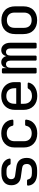

<svg xmlns="http://www.w3.org/2000/svg" viewBox="1195 -1795 610 3040"><g transform="rotate(-90 1500.0 -275.0)"><path d="M278 8Q191 8 139.5 -28Q88 -64 81 -131Q79 -152 100 -152H159Q176 -152 180 -134Q193 -75 278 -75H322Q371 -75 397.5 -96Q424 -117 424 -155Q424 -222 358 -230L210 -251Q151 -260 119 -299.5Q87 -339 87 -402Q87 -476 137 -517Q187 -558 277 -558H321Q398 -558 448 -524Q498 -490 509 -433Q513 -412 491 -412H430Q415 -412 409 -430Q401 -450 378 -463.5Q355 -477 321 -477H277Q232 -477 207.5 -457Q183 -437 183 -403Q183 -348 238 -341L377 -321Q520 -302 520 -155Q520 -77 468.5 -34.5Q417 8 322 8Z M908 10Q807 10 746 -46.5Q685 -103 685 -202V-349Q685 -447 746 -503.5Q807 -560 908 -560Q999 -560 1057.5 -514.5Q1116 -469 1125 -389Q1129 -368 1106 -368H1048Q1030 -368 1027 -387Q1018 -428 987 -450.5Q956 -473 908 -473Q851 -473 817.5 -440.5Q784 -408 784 -349V-202Q784 -142 817.5 -110Q851 -78 908 -78Q956 -78 987.5 -100Q1019 -122 1027 -163Q1030 -182 1048 -182H1106Q1128 -182 1126 -163Q1117 -83 1058.5 -36.5Q1000 10 908 10Z M1500 10Q1401 10 1340.5 -49Q1280 -108 1280 -210V-340Q1280 -442 1340.5 -501Q1401 -560 1500 -560Q1566 -560 1615.5 -533.5Q1665 -507 1692.5 -459.5Q1720 -412 1720 -349V-270Q1720 -250 1700 -250H1377V-202Q1377 -142 1410 -108Q1443 -74 1500 -74Q1541 -74 1570 -87.5Q1599 -101 1611 -126Q1620 -142 1633 -142H1693Q1715 -142 1712 -123Q1696 -62 1638.5 -26Q1581 10 1500 10ZM1377 -349V-323H1623V-349Q1623 -412 1591 -446Q1559 -480 1500 -480Q1441 -480 1409 -446Q1377 -412 1377 -349Z M1877 0Q1857 0 1857 -20V-530Q1857 -550 1877 -550H1921Q1941 -550 1941 -530V-475H1944Q1948 -513 1972.5 -536.5Q1997 -560 2035 -560Q2072 -560 2097 -538Q2122 -516 2133 -479Q2139 -517 2164 -538.5Q2189 -560 2227 -560Q2279 -560 2311 -520.5Q2343 -481 2343 -418V-20Q2343 0 2323 0H2273Q2253 0 2253 -20V-417Q2253 -448 2237.5 -466.5Q2222 -485 2196 -485Q2170 -485 2155 -467Q2140 -449 2140 -417V-20Q2140 0 2120 0H2080Q2060 0 2060 -20V-417Q2060 -448 2045 -466.5Q2030 -485 2004 -485Q1978 -485 1962.5 -467Q1947 -449 1947 -417V-20Q1947 0 1927 0Z M2700 8Q2599 8 2539.5 -50Q2480 -108 2480 -212V-338Q2480 -442 2539.5 -500Q2599 -558 2700 -558Q2801 -558 2860.5 -500Q2920 -442 2920 -338V-212Q2920 -108 2860.5 -50Q2801 8 2700 8ZM2700 -79Q2756 -79 2788.5 -110.5Q2821 -142 2821 -203V-347Q2821 -408 2788.5 -439.5Q2756 -471 2700 -471Q2644 -471 2611.5 -439.5Q2579 -408 2579 -347V-203Q2579 -142 2611.5 -110.5Q2644 -79 2700 -79Z"/></g></svg>

Font: Pitagon Sans Mono Medium
Style: Regular
Weight: 500
Monospace: yes
Designer: Travis Tran
Foundry: Pitagon
Version: Version 1.001; ttfautohint (v1.8.4.7-5d5b);gftools[0.9.26]